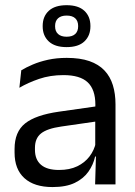

<svg xmlns="http://www.w3.org/2000/svg" viewBox="-20 -728 534 758"><path d="M355.5 0 359 -118.5 356 -131V-286.5L356.5 -315Q356.5 -374.5 326.2 -403Q296 -431.5 230.5 -431.5Q178 -431.5 134.2 -416.5Q90.5 -401.5 56.5 -381.5L64 -450.5Q83 -462 109.2 -473.2Q135.5 -484.5 169.2 -492Q203 -499.5 243.5 -499.5Q296 -499.5 332.8 -486.8Q369.5 -474 392.2 -450Q415 -426 425.5 -392Q436 -358 436 -316V0ZM187.5 10.5Q115 10.5 76.2 -24.8Q37.5 -60 37.5 -125.5V-140Q37.5 -207.5 79.2 -240.8Q121 -274 212 -287L366.5 -309L371 -250L222 -228.5Q166 -220.5 142 -201.2Q118 -182 118 -144.5V-136.5Q118 -98 141.8 -77.5Q165.5 -57 213 -57Q255 -57 285 -71.5Q315 -86 333.5 -110.5Q352 -135 358.5 -165L371 -110H355.5Q348.5 -78 329.2 -50.5Q310 -23 275.5 -6.2Q241 10.5 187.5 10.5ZM148.5 -624V-625.5Q148.5 -663 172.5 -685.2Q196.5 -707.5 243 -707.5Q289.5 -707.5 313.2 -685.2Q337 -663 337 -625.5V-624Q337 -587 313.2 -564.5Q289.5 -542 243 -542Q196.5 -542 172.5 -564.5Q148.5 -587 148.5 -624ZM197.5 -624Q197.5 -604.5 209.2 -593.8Q221 -583 243 -583Q265.5 -583 277 -593.8Q288.5 -604.5 288.5 -624V-625.5Q288.5 -645 277 -655.8Q265.5 -666.5 243 -666.5Q221 -666.5 209.2 -655.8Q197.5 -645 197.5 -625.5Z"/></svg>

Font: Anek Tamil Medium
Style: Regular
Weight: 400
Version: Version 1.003